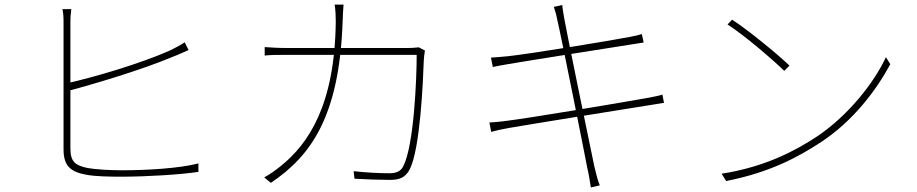

<svg xmlns="http://www.w3.org/2000/svg" viewBox="-20 -791 4010 840"><path d="M292 -751H253C257 -735 258 -717 258 -693C258 -648 258 -215 258 -137C258 -61 293 -38 360 -26C400 -19 458 -18 512 -18C620 -18 769 -27 848 -39V-76C764 -54 619 -46 512 -46C458 -46 396 -50 363 -56C311 -67 288 -82 288 -141C288 -211 288 -647 288 -693C288 -720 290 -734 292 -751ZM273 -427V-392C384 -421 602 -486 732 -541C759 -551 786 -564 805 -572L788 -606C771 -594 746 -581 721 -569C595 -513 385 -451 273 -427Z M1483 -771H1444C1448 -748 1449 -720 1449 -697C1445 -329 1328 -161 1209 -65C1189 -49 1158 -26 1136 -15L1165 9C1339 -108 1465 -280 1479 -698C1480 -722 1481 -749 1483 -771ZM1839 -570 1812 -584C1802 -583 1789 -581 1761 -581H1236C1197 -581 1166 -583 1138 -585V-548C1167 -551 1192 -551 1237 -551H1803C1803 -445 1791 -153 1744 -63C1732 -39 1709 -33 1684 -33C1639 -33 1585 -36 1527 -42L1531 -9C1586 -6 1643 -4 1686 -4C1728 -4 1753 -14 1772 -49C1819 -139 1831 -441 1834 -525C1835 -540 1836 -552 1839 -570Z M2419 -700C2426 -677 2543 -93 2549 -58C2556 -29 2560 -2 2565 29L2604 20C2594 -4 2587 -36 2580 -64C2573 -94 2452 -685 2449 -708C2446 -728 2441 -751 2440 -769L2403 -761C2409 -743 2415 -723 2419 -700ZM2128 -539 2136 -498C2161 -503 2182 -507 2206 -511C2306 -528 2644 -581 2745 -597C2768 -601 2788 -604 2796 -605L2788 -642C2778 -639 2765 -635 2738 -630C2638 -611 2297 -555 2202 -545C2170 -542 2147 -540 2128 -539ZM2121 -255 2129 -214C2150 -220 2171 -225 2206 -231C2310 -249 2671 -307 2810 -329C2847 -335 2870 -339 2885 -341L2878 -377C2862 -372 2842 -368 2804 -361C2680 -339 2300 -275 2194 -262C2173 -259 2142 -256 2121 -255Z M3183 -705 3163 -684C3239 -635 3362 -529 3411 -481L3434 -504C3382 -554 3255 -658 3183 -705ZM3137 -31 3157 1C3350 -37 3474 -105 3573 -170C3714 -263 3814 -397 3875 -510L3856 -541C3804 -429 3691 -285 3553 -193C3460 -132 3329 -61 3137 -31Z"/></svg>

Font: Source Han Sans JP VF
Style: Regular
Weight: 250
Designer: Ryoko NISHIZUKA 西塚涼子 (kana, bopomofo & ideographs); Paul D. Hunt (Latin, Greek & Cyrillic); Sandoll Communications 산돌커뮤니
Foundry: Adobe
Version: Version 2.004;hotconv 1.0.118;makeotfexe 2.5.65603